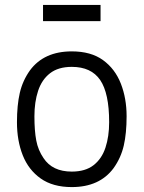

<svg xmlns="http://www.w3.org/2000/svg" viewBox="-20 -750 584 781"><path d="M272 11Q195 11 145.5 -24Q96 -59 72.5 -118.5Q49 -178 49 -253Q49 -322 60.5 -372Q72 -422 102 -464Q159 -541 272 -541Q350 -541 399 -505.5Q448 -470 471.5 -410Q495 -350 495 -277Q495 -208 483.5 -158Q472 -108 442 -66Q385 11 272 11ZM272 -52Q327 -52 360.5 -78Q394 -104 409 -149.5Q424 -195 424 -253Q424 -371 387.5 -424.5Q351 -478 272 -478Q217 -478 183.5 -452Q150 -426 135 -380.5Q120 -335 120 -277Q120 -218 127.5 -178.5Q135 -139 157 -107Q193 -52 272 -52ZM389 -664H155V-730H389Z"/></svg>

Font: Tanohe Sans
Style: Regular
Weight: 400
Designer: Village Type and Design LLC & Cristiano Sobral
Foundry: Cooper Hewitt Smithsonian Design Museum
Version: Version 1.00;September 29, 2021;FontCreator 13.0.0.2655 64-b